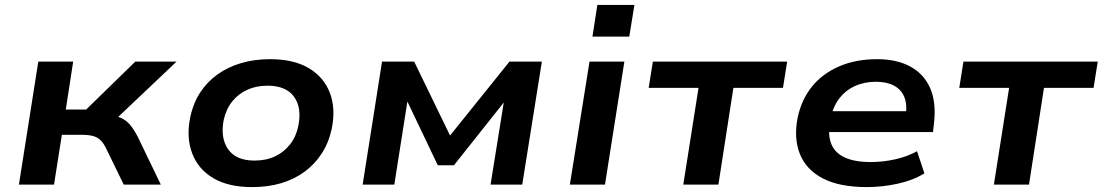

<svg xmlns="http://www.w3.org/2000/svg" viewBox="-20 -752 4491 782"><path d="M57 0 136 -501H278L248 -306H331L531 -501H699L432 -248L423 -283Q455 -280 474.5 -271Q494 -262 509 -244.5Q524 -227 540 -197L635 0H484L411 -150Q401 -170 389 -181.5Q377 -193 359 -198Q341 -203 311 -203H232L200 0Z M1007 10Q910 10 848.5 -26.5Q787 -63 762.5 -128Q738 -193 755 -275Q767 -332 795.5 -375.5Q824 -419 866 -449Q908 -479 962 -495Q1016 -511 1080 -511Q1176 -511 1237.5 -474.5Q1299 -438 1323.5 -374Q1348 -310 1331 -227Q1319 -171 1290.5 -127Q1262 -83 1220.5 -52.5Q1179 -22 1125.5 -6Q1072 10 1007 10ZM1016 -98Q1064 -98 1100 -115Q1136 -132 1161 -163.5Q1186 -195 1195 -239Q1210 -313 1177.5 -358Q1145 -403 1069 -403Q1024 -403 987.5 -386.5Q951 -370 926 -339Q901 -308 891 -263Q877 -189 909.5 -143.5Q942 -98 1016 -98Z M1457 0 1536 -501H1667L1813 -200L2055 -501H2187L2107 0H1978L2032 -336H2033L1829 -79H1763L1640 -337H1639L1586 0Z M2393 -603 2413 -732H2564L2543 -603ZM2301 0 2381 -501H2523L2444 0Z M2763 0 2825 -394H2622L2639 -501H3186L3169 -394H2967L2906 0Z M3511 10Q3400 10 3332 -25Q3264 -60 3238 -124.5Q3212 -189 3229 -274Q3245 -348 3288 -400.5Q3331 -453 3398.5 -482Q3466 -511 3553 -511Q3632 -511 3687.5 -481Q3743 -451 3768.5 -393Q3794 -335 3784 -249L3780 -214H3331L3344 -299H3690L3668 -277Q3676 -325 3663.5 -356Q3651 -387 3621.5 -403Q3592 -419 3547 -419Q3500 -419 3461 -401Q3422 -383 3396.5 -348.5Q3371 -314 3363 -266L3361 -255Q3351 -201 3366 -165Q3381 -129 3421 -110.5Q3461 -92 3527 -92Q3576 -92 3625.5 -103Q3675 -114 3715 -136L3745 -46Q3698 -17 3635 -3.5Q3572 10 3511 10Z M4028 0 4090 -394H3887L3904 -501H4451L4434 -394H4232L4171 0Z"/></svg>

Font: Nunito Sans 7pt SemiExpanded
Style: Bold Italic
Weight: 700
Width: 6
Italic angle: -9°
Designer: Vernon Adams
Foundry: Vernon Adams
Version: Version 3.101;gftools[0.9.27]